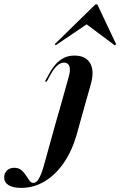

<svg xmlns="http://www.w3.org/2000/svg" viewBox="-197 -689 566 901"><path d="M91.9 -208.1 125.8 -329.8Q134.7 -361.3 128.6 -378.2Q122.6 -395.2 103.2 -395.2Q87.1 -395.2 70.6 -380.2Q54 -365.3 37.9 -334.7L22.6 -306.5H13.7L32.3 -340.3Q46 -366.1 62.9 -385.9Q79.8 -405.6 102 -416.9Q124.2 -428.2 152.4 -428.2Q187.9 -428.2 208.9 -412.1Q229.8 -396 235.5 -366.5Q241.1 -337.1 229.8 -296L204.8 -208.1ZM175.8 -104 162.9 -57.3Q141.1 18.5 102.8 74.6Q64.5 130.6 13.3 161.7Q-37.9 192.7 -98.4 192.7Q-136.3 192.7 -156.9 179.8Q-177.4 166.9 -177.4 143.5Q-177.4 123.4 -164.1 110.9Q-150.8 98.4 -129.8 98.4Q-109.7 98.4 -96.8 109.3Q-83.9 120.2 -75 134.3Q-66.1 148.4 -58.5 158.9Q-50.8 169.4 -40.3 169.4Q-26.6 169.4 -14.9 149.6Q-3.2 129.8 7.3 93.5L62.1 -104L91.9 -208.1H204.8ZM64.5 -476.6 59.7 -481.5 250.8 -668.5H259.7L348.4 -480.6L341.1 -476.6L195.2 -585.5L226.6 -586.3Z"/></svg>

Font: Playfair 144pt
Style: Bold Italic
Weight: 700
Italic angle: -15.6°
Designer: Claus Eggers Sørensen
Foundry: Claus Eggers Sørensen
Version: Version 2.203